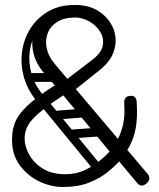

<svg xmlns="http://www.w3.org/2000/svg" viewBox="-20 -736 635 767"><path d="M196 -484 249 -421 346 -495Q385 -524 390.5 -554Q396 -584 380 -609.5Q364 -635 336.5 -650.5Q309 -666 281 -666Q236 -666 208.5 -648.5Q181 -631 170.5 -603Q160 -575 166.5 -543.5Q173 -512 196 -484ZM157 -443Q121 -484 112 -531.5Q103 -579 119.5 -621Q136 -663 177.5 -689.5Q219 -716 283 -716Q337 -716 376 -690Q415 -664 432 -623.5Q449 -583 437 -538Q425 -493 377 -455L283 -380L570 -41Q586 -21 565 -3Q544 15 528 -5L456 -91Q438 -71 408 -47Q378 -23 334.5 -6Q291 11 232 11Q185 11 140.5 -9.5Q96 -30 65 -68Q34 -106 29 -156Q25 -202 37 -238.5Q49 -275 87.5 -312Q126 -349 199 -395ZM233 -355Q155 -306 113 -263Q71 -220 80 -164Q85 -134 104.5 -105.5Q124 -77 158 -58.5Q192 -40 241 -40Q285 -40 320 -57Q355 -74 380.5 -95.5Q406 -117 418 -131ZM415 -125Q433 -149 448 -175.5Q463 -202 471.5 -238Q480 -274 476 -325Q476 -352 500 -353Q524 -356 526 -329Q530 -268 522.5 -226Q515 -184 498 -153Q481 -122 456 -92ZM273 -692Q223 -692 186 -670Q149 -648 127 -612Q105 -576 99 -532Q93 -488 105.5 -443Q118 -398 150 -359L179 -325L150 -305L130 -328Q90 -375 75.5 -428Q61 -481 68.5 -532Q76 -583 103 -624.5Q130 -666 174 -691Q218 -716 275 -716ZM244 -200Q244 -216 260 -218L374 -226Q391 -228 392 -209Q393 -193 377 -191L263 -183Q256 -182 250.5 -186.5Q245 -191 244 -200ZM182 -276Q181 -292 197 -293L312 -302Q328 -304 330 -285Q331 -269 315 -267L200 -258Q194 -258 188.5 -262Q183 -266 182 -276ZM453 -115Q440 -104 429 -117L218 -374Q207 -387 220 -398Q234 -409 244 -397L455 -141Q467 -127 453 -115ZM379 -54Q366 -43 355 -56L144 -313Q133 -326 146 -337Q160 -348 170 -336L381 -79Q393 -66 379 -54ZM104 -409Q86 -409 86 -426Q86 -432 89.5 -438Q93 -444 103 -444H197Q215 -444 215 -427Q215 -420 211 -414.5Q207 -409 198 -409Z"/></svg>

Font: Agu Display Uzo
Style: Regular
Weight: 400
Version: Version 1.103